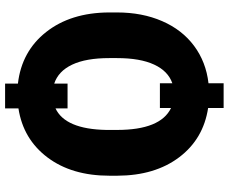

<svg xmlns="http://www.w3.org/2000/svg" viewBox="-90 -716 872 731"><g transform="rotate(-90 345.5 -351.0)"><path d="M663.1 -340.8Q663.1 -245.1 630.1 -169.2Q597.2 -93.3 535.9 -47.6Q474.6 -2 393.6 7.3V64.9H299.3V5.9Q181.2 -12.2 111.6 -104.5Q42 -196.8 41.5 -339.8V-369.6Q41.5 -513.2 111.1 -605.7Q180.7 -698.2 297.9 -716.3V-767.1H392.1V-718.3Q515.1 -704.1 588.6 -610.8Q662.1 -517.6 663.1 -372.6ZM489.3 -370.6Q489.3 -459 464.4 -511.7Q439.5 -564.5 392.1 -580.1V-529.3H297.9V-575.2Q218.8 -538.1 215.8 -381.8V-340.8Q215.8 -175.3 299.3 -135.3V-177.7H393.6V-130.4Q439.9 -146.5 464.6 -199.7Q489.3 -252.9 489.3 -340.8Z"/></g></svg>

Font: Sadagaat-English
Style: Regular
Weight: 900
Designer: Ahmed alsheikh
Foundry: Ahmed alsheikh Design
Version: Version 2.137;January 17, 2018;FontCreator 11.0.0.2408 64-bi